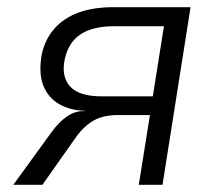

<svg xmlns="http://www.w3.org/2000/svg" viewBox="-20 -514 607 534"><path d="M17 0 123 -146Q144 -175 166 -190Q188 -205 211 -205H216L215 -206Q175 -207 144.5 -224.5Q114 -242 100.5 -276Q87 -310 96 -362Q105 -404 130.5 -433.5Q156 -463 197 -478.5Q238 -494 295 -494H510L432 0H366L397 -194H307Q267 -194 240 -178.5Q213 -163 191 -132L98 0ZM263 -246H405L436 -441H297Q238 -441 204 -418.5Q170 -396 160 -349Q150 -301 175 -273.5Q200 -246 263 -246Z"/></svg>

Font: Nunito Sans 7pt SemiCondensed Light
Style: Italic
Weight: 300
Width: 4
Italic angle: -9°
Designer: Vernon Adams
Foundry: Vernon Adams
Version: Version 3.101;gftools[0.9.27]